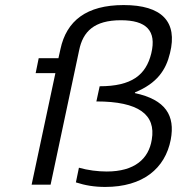

<svg xmlns="http://www.w3.org/2000/svg" viewBox="-20 -730 700 759"><path d="M458 -650C557 -650 600 -610 578 -519C557 -433 500 -389 374 -389L361 -329C528 -329 597 -277 580 -178C568 -102 512 -52 402 -52C367 -52 327 -57 292 -67L280 -9C317 3 353 9 396 9C545 9 633 -64 655 -178C673 -273 635 -336 513 -362L514 -365C601 -401 636 -453 652 -520C683 -644 620 -710 469 -710C322 -710 243 -648 219 -536L211 -500H133L121 -441H199L105 0H180L293 -532C308 -605 352 -650 458 -650Z"/></svg>

Font: LT Wave Light
Style: Italic
Weight: 300
Designer: Daniel Lyons
Version: Version 2.5 (Glyphs App)